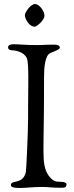

<svg xmlns="http://www.w3.org/2000/svg" viewBox="-20 -929 368 950"><path d="M103 -854C103 -838 123 -797 152 -797C161 -797 200 -828 200 -852C200 -872 176 -909 153 -909C131 -909 103 -867 103 -854ZM20 -695C20 -690 21 -681 41 -680C69 -679 111 -665 116 -629C119 -607 120 -582 120 -556V-510C120 -469 119 -431 119 -402V-345C119 -277 110 -86 108 -78C93 -13 34 -41 34 -14C34 -6 38 1 79 1C115 1 137 -4 189 -4C222 -4 230 0 284 0C301 0 309 -2 309 -18C309 -23 298 -29 288 -29C285 -29 271 -30 268 -30C258 -30 241 -32 220 -61C201 -89 195 -121 195 -182C195 -274 198 -317 198 -552C198 -591 202 -656 230 -667C259 -679 276 -685 276 -694C276 -707 256 -708 249 -708C186 -708 204 -706 161 -706C105 -706 76 -710 48 -710C24 -710 20 -702 20 -695Z"/></svg>

Font: OFL Sorts Mill Goudy
Style: Regular
Weight: 500
Version: Version 003.000